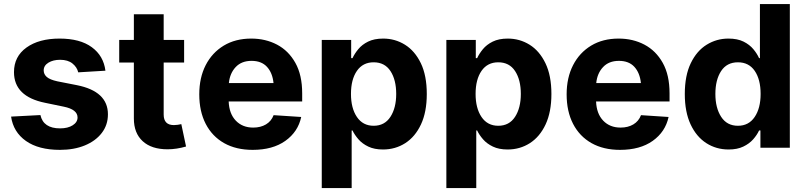

<svg xmlns="http://www.w3.org/2000/svg" viewBox="-20 -748 4079 972"><path d="M513.7 -390.1 376 -381.8Q370.1 -407.7 346.9 -426.5Q323.7 -445.3 284.2 -445.3Q249 -445.3 225.1 -430.7Q201.2 -416 201.2 -391.6Q201.2 -372.1 216.8 -358.4Q232.4 -344.7 270 -336.4L369.1 -316.9Q526.4 -285.6 526.4 -169.4Q526.4 -115.2 495.1 -74.7Q463.9 -34.2 409.2 -11.7Q354.5 10.7 283.7 10.7Q175.3 10.7 111.3 -34.4Q47.4 -79.6 36.1 -157.7L184.6 -165.5Q199.7 -98.1 284.2 -98.1Q323.7 -98.1 348.1 -113.8Q372.6 -129.4 372.6 -153.3Q372.6 -193.8 302.7 -208L208.5 -227.5Q50.8 -259.3 50.8 -382.8Q50.8 -461.9 114 -507.3Q177.2 -552.7 281.7 -552.7Q385.3 -552.7 444.8 -509Q504.4 -465.3 513.7 -390.1Z M912.1 -545.9V-431.6H808.6V-168Q808.6 -114.7 860.4 -114.7Q869.1 -114.7 879.6 -116.2Q890.1 -117.7 897.9 -119.6L921.9 -6.3Q873.5 7.8 828.1 7.8Q747.1 7.8 702.4 -33.2Q657.7 -74.2 657.7 -147.9V-431.6H583.5V-545.9H657.7V-675.8H808.6V-545.9Z M1259.3 10.7Q1175.3 10.7 1114.7 -23.4Q1054.2 -57.6 1021.5 -120.8Q988.8 -184.1 988.8 -270.5Q988.8 -354.5 1021.2 -418Q1053.7 -481.4 1112.8 -517.1Q1171.9 -552.7 1252 -552.7Q1324.2 -552.7 1382.6 -522Q1440.9 -491.2 1475.3 -429.7Q1509.8 -368.2 1509.8 -275.4V-234.4H1137.7Q1140.1 -172.4 1173.8 -137.2Q1207.5 -102.1 1261.7 -102.1Q1299.3 -102.1 1326.4 -118.2Q1353.5 -134.3 1365.2 -165L1504.9 -155.8Q1488.8 -80.6 1424.6 -34.9Q1360.4 10.7 1259.3 10.7ZM1138.7 -327.6H1364.7Q1359.4 -379.4 1331.5 -409.7Q1303.7 -439.9 1253.4 -439.9Q1202.6 -439.9 1173.1 -408.4Q1143.6 -377 1138.7 -327.6Z M1608.9 204.1V-545.9H1757.8V-453.6H1764.6Q1774.9 -476.1 1793.7 -499Q1812.5 -522 1843.5 -537.4Q1874.5 -552.7 1919.9 -552.7Q1980 -552.7 2030 -521.7Q2080.1 -490.7 2110.4 -428.2Q2140.6 -365.7 2140.6 -272Q2140.6 -181.2 2111.3 -118.4Q2082 -55.7 2031.7 -23.4Q1981.4 8.8 1918.9 8.8Q1875 8.8 1844.5 -5.9Q1814 -20.5 1794.7 -42.7Q1775.4 -64.9 1764.6 -87.4H1760.3V204.1ZM1756.8 -272.5Q1756.8 -200.2 1786.9 -155.8Q1816.9 -111.3 1871.6 -111.3Q1927.2 -111.3 1956.5 -156.5Q1985.8 -201.7 1985.8 -272.5Q1985.8 -343.8 1956.8 -388.2Q1927.7 -432.6 1871.6 -432.6Q1816.9 -432.6 1786.9 -389.2Q1756.8 -345.7 1756.8 -272.5Z M2239.7 204.1V-545.9H2388.7V-453.6H2395.5Q2405.8 -476.1 2424.6 -499Q2443.4 -522 2474.4 -537.4Q2505.4 -552.7 2550.8 -552.7Q2610.8 -552.7 2660.9 -521.7Q2710.9 -490.7 2741.2 -428.2Q2771.5 -365.7 2771.5 -272Q2771.5 -181.2 2742.2 -118.4Q2712.9 -55.7 2662.6 -23.4Q2612.3 8.8 2549.8 8.8Q2505.9 8.8 2475.3 -5.9Q2444.8 -20.5 2425.5 -42.7Q2406.2 -64.9 2395.5 -87.4H2391.1V204.1ZM2387.7 -272.5Q2387.7 -200.2 2417.7 -155.8Q2447.8 -111.3 2502.4 -111.3Q2558.1 -111.3 2587.4 -156.5Q2616.7 -201.7 2616.7 -272.5Q2616.7 -343.8 2587.6 -388.2Q2558.6 -432.6 2502.4 -432.6Q2447.8 -432.6 2417.7 -389.2Q2387.7 -345.7 2387.7 -272.5Z M3119.1 10.7Q3035.2 10.7 2974.6 -23.4Q2914.1 -57.6 2881.3 -120.8Q2848.6 -184.1 2848.6 -270.5Q2848.6 -354.5 2881.1 -418Q2913.6 -481.4 2972.7 -517.1Q3031.7 -552.7 3111.8 -552.7Q3184.1 -552.7 3242.4 -522Q3300.8 -491.2 3335.2 -429.7Q3369.6 -368.2 3369.6 -275.4V-234.4H2997.6Q3000 -172.4 3033.7 -137.2Q3067.4 -102.1 3121.6 -102.1Q3159.2 -102.1 3186.3 -118.2Q3213.4 -134.3 3225.1 -165L3364.7 -155.8Q3348.6 -80.6 3284.4 -34.9Q3220.2 10.7 3119.1 10.7ZM2998.5 -327.6H3224.6Q3219.2 -379.4 3191.4 -409.7Q3163.6 -439.9 3113.3 -439.9Q3062.5 -439.9 3033 -408.4Q3003.4 -377 2998.5 -327.6Z M3668.5 8.8Q3606 8.8 3555.7 -23.4Q3505.4 -55.7 3476.1 -118.4Q3446.8 -181.2 3446.8 -272Q3446.8 -365.7 3477.1 -428.2Q3507.3 -490.7 3557.6 -521.7Q3607.9 -552.7 3667.5 -552.7Q3713.4 -552.7 3744.1 -537.4Q3774.9 -522 3793.9 -499Q3813 -476.1 3822.8 -453.6H3827.1V-727.5H3978.5V0H3829.6V-87.4H3822.8Q3812.5 -64.9 3793 -42.7Q3773.4 -20.5 3742.9 -5.9Q3712.4 8.8 3668.5 8.8ZM3830.6 -272.5Q3830.6 -345.7 3800.8 -389.2Q3771 -432.6 3715.8 -432.6Q3659.7 -432.6 3630.6 -388.2Q3601.6 -343.8 3601.6 -272.5Q3601.6 -201.7 3630.9 -156.5Q3660.2 -111.3 3715.8 -111.3Q3770.5 -111.3 3800.5 -155.8Q3830.6 -200.2 3830.6 -272.5Z"/></svg>

Font: Konkhmer Sleokchher
Style: Regular
Weight: 400
Designer: Suon May Sophanith
Version: Version 1.000; ttfautohint (v1.8.4.7-5d5b);gftools[0.9.23]